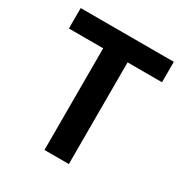

<svg xmlns="http://www.w3.org/2000/svg" viewBox="-171 -875 966 1009"><g transform="rotate(30 312.5 -370.5)"><path d="M238 0H386V-617H595V-741H30V-617H238Z"/></g></svg>

Font: Source Han Sans KR
Style: Bold
Weight: 700
Designer: Ryoko NISHIZUKA 西塚涼子 (kana, bopomofo & ideographs); Paul D. Hunt (Latin, Greek & Cyrillic); Sandoll Communications 산돌커뮤니
Foundry: Adobe
Version: Version 2.004;hotconv 1.0.118;makeotfexe 2.5.65603